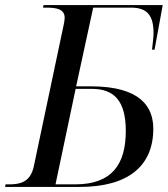

<svg xmlns="http://www.w3.org/2000/svg" viewBox="-41 -734 659 754"><path d="M-21 0H273C462 0 561 -82 561 -228C561 -312 514 -395 315 -395H258L325 -704H474C540 -704 562 -670 562 -603C562 -587 557 -550 556 -539H566L598 -714H130L128 -704H141C180 -704 213 -699 213 -664C213 -658 211 -644 209 -636L92 -82C79 -19 39 -10 -6 -10H-19ZM254 -10H177L256 -385H320C408 -385 453 -337 453 -220C453 -90 400 -10 254 -10Z"/></svg>

Font: Noto Serif Display
Style: Italic
Weight: 400
Italic angle: -12°
Designer: Monotype Design Team
Foundry: Monotype Imaging Inc.
Version: Version 2.009